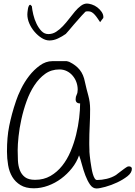

<svg xmlns="http://www.w3.org/2000/svg" viewBox="-20 -1065 767 1087"><path d="M19.5 -207Q19.5 -248 22.5 -283.2Q25.4 -318.4 32.2 -352.1Q39.1 -385.7 48.3 -420.4Q57.6 -455.1 71.3 -495.1Q80.1 -522.5 99.1 -561.5Q118.2 -600.6 145 -635.3Q171.9 -669.9 205.6 -694.3Q239.3 -718.8 276.4 -718.8H357.4Q358.4 -718.8 363.8 -717.3Q369.1 -715.8 372.1 -714.8Q410.2 -696.3 431.6 -669.4Q453.1 -642.6 460.9 -600.6Q469.7 -560.5 480 -523.9Q490.2 -487.3 490.2 -447.3Q490.2 -399.4 487.8 -352.5Q485.4 -305.7 485.4 -257.8Q485.4 -254.9 485.4 -247.6Q485.4 -240.2 485.8 -231.4Q486.3 -222.7 486.3 -214.8Q486.3 -207 486.3 -205.1Q487.3 -197.3 488.3 -182.6Q489.3 -168 492.2 -150.4Q495.1 -132.8 498 -114.3Q501 -95.7 505.4 -80.6Q509.8 -65.4 515.6 -55.7Q521.5 -45.9 529.3 -45.9Q555.7 -45.9 584.5 -52.7Q613.3 -59.6 636.7 -74.2Q638.7 -76.2 646 -81.5Q653.3 -86.9 661.6 -93.3Q669.9 -99.6 677.2 -105Q684.6 -110.4 688.5 -113.3Q695.3 -118.2 699.7 -120.6Q704.1 -123 710.9 -123Q716.8 -123 721.7 -119.6Q726.6 -116.2 726.6 -109.4Q726.6 -86.9 701.7 -67.4Q676.8 -47.9 643.6 -32.2Q610.4 -16.6 576.7 -7.3Q543 2 526.4 2Q504.9 2 489.7 -20Q474.6 -42 463.4 -71.8Q452.1 -101.6 443.8 -133.3Q435.5 -165 427.7 -185.5Q414.1 -146.5 387.2 -112.8Q360.4 -79.1 326.2 -53.7Q292 -28.3 252 -13.7Q211.9 1 170.9 1Q126 1 96.2 -17.1Q66.4 -35.2 49.3 -64Q32.2 -92.8 25.9 -130.4Q19.5 -168 19.5 -207ZM80.1 -214.8Q80.1 -185.5 81.5 -155.8Q83 -126 92.3 -101.6Q101.6 -77.1 121.6 -62Q141.6 -46.9 178.7 -46.9Q227.5 -46.9 265.6 -68.8Q303.7 -90.8 332 -126.5Q360.4 -162.1 379.9 -208.5Q399.4 -254.9 411.1 -303.2Q422.9 -351.6 428.2 -397.5Q433.6 -443.4 433.6 -479.5Q408.2 -479.5 408.2 -502.9Q408.2 -517.6 414.1 -528.8Q419.9 -540 419.9 -557.6Q419.9 -579.1 412.6 -599.6Q405.3 -620.1 391.1 -636.7Q377 -653.3 357.9 -662.6Q338.9 -671.9 316.4 -671.9Q270.5 -671.9 235.8 -647Q201.2 -622.1 174.8 -582Q148.4 -542 130.4 -491.7Q112.3 -441.4 101.1 -390.1Q89.8 -338.9 85 -292.5Q80.1 -246.1 80.1 -214.8ZM134.8 -983.4Q134.8 -987.3 135.7 -996.6Q136.7 -1005.9 138.2 -1015.1Q139.6 -1024.4 143.1 -1031.2Q146.5 -1038.1 150.4 -1038.1L153.3 -1037.1Q154.3 -1036.1 156.2 -1033.7Q158.2 -1031.2 160.2 -1030.3Q162.1 -1009.8 168.5 -982.4Q174.8 -955.1 187 -930.2Q199.2 -905.3 215.3 -888.7Q231.4 -872.1 253.9 -872.1Q277.3 -872.1 297.4 -884.8Q317.4 -897.5 335.9 -917Q354.5 -936.5 371.6 -959Q388.7 -981.4 404.8 -1000.5Q420.9 -1019.5 438 -1032.2Q455.1 -1044.9 472.7 -1044.9Q483.4 -1044.9 500 -1039.6Q516.6 -1034.2 530.8 -1023.4Q544.9 -1012.7 555.2 -998Q565.4 -983.4 565.4 -966.8Q565.4 -965.8 564.9 -965.8Q564.5 -965.8 564.5 -964.8V-962.9Q562.5 -960.9 555.7 -951.7Q548.8 -942.4 546.9 -939.5Q539.1 -951.2 531.7 -961.9Q524.4 -972.7 516.6 -981.4Q508.8 -990.2 500 -995.6Q491.2 -1001 479.5 -1001Q472.7 -1001 468.8 -1000.5Q464.8 -1000 461.9 -997.1Q459 -994.1 455.1 -989.7Q451.2 -985.4 443.4 -977.5Q438.5 -971.7 425.3 -957Q412.1 -942.4 397.9 -925.8Q383.8 -909.2 371.1 -894Q358.4 -878.9 352.5 -873Q332 -858.4 308.1 -847.2Q284.2 -835.9 259.8 -835.9Q238.3 -835.9 216.3 -849.6Q194.3 -863.3 175.8 -884.8Q157.2 -906.2 146 -932.1Q134.8 -958 134.8 -983.4Z"/></svg>

Font: Cedarville Cursive
Style: Regular
Weight: 400
Designer: Kimberly Geswein
Foundry: Kimberly Geswein
Version: Version 1.001 2010